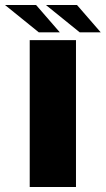

<svg xmlns="http://www.w3.org/2000/svg" viewBox="-60 -752 425 772"><path d="M59.5 0V-590.5H245.5V0ZM260.5 -622 124.5 -732H249.5L345 -622ZM96 -622 -40 -732H85L180.5 -622Z"/></svg>

Font: Anybody ExtraExpanded Regular
Style: Bold
Weight: 700
Width: 8
Designer: Tyler Finck
Foundry: Etcetera Type Company
Version: Version 1.010; ttfautohint (v1.8.3) -l 8 -r 50 -G 200 -x 14 